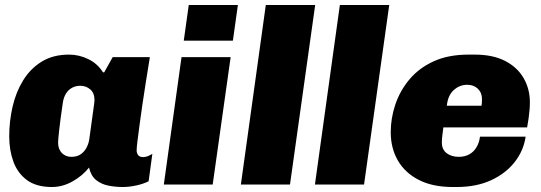

<svg xmlns="http://www.w3.org/2000/svg" viewBox="-20 -740 2171 770"><path d="M188 10Q126 10 88.5 -17.5Q51 -45 34 -91Q17 -137 17 -193Q17 -254 30.5 -312.5Q44 -371 73 -418Q102 -465 147.5 -493Q193 -521 257 -521Q297 -521 334 -503Q371 -485 393 -450H398L432 -511H581Q573 -461 565 -411.5Q557 -362 550.5 -316.5Q544 -271 539 -234Q534 -197 531 -172Q528 -147 528 -137Q528 -126 534 -118Q540 -110 554 -110Q564 -110 573.5 -114Q583 -118 591 -123L576 -13Q554 -2 525.5 4Q497 10 473 10Q443 10 415 4.5Q387 -1 366 -17.5Q345 -34 337 -68Q311 -35 271 -12.5Q231 10 188 10ZM266 -111Q288 -111 302.5 -120.5Q317 -130 326 -146Q335 -162 338 -181Q349 -263 354 -297.5Q359 -332 359 -338Q359 -367 342 -381.5Q325 -396 302 -396Q284 -396 269 -388Q254 -380 244.5 -364.5Q235 -349 232 -328Q222 -261 217.5 -220Q213 -179 213 -168Q213 -142 228 -126.5Q243 -111 266 -111Z M637 0 708 -511H905L833 0ZM717 -577 737 -720H934L914 -577Z M946 0 1046 -720H1244L1143 0Z M1243 0 1343 -720H1541L1440 0Z M1796 10Q1715 10 1659.5 -18.5Q1604 -47 1575.5 -96.5Q1547 -146 1547 -210Q1547 -266 1565.5 -321Q1584 -376 1622 -421.5Q1660 -467 1719 -494Q1778 -521 1859 -521H1884Q1956 -521 2005 -496Q2054 -471 2079.5 -427.5Q2105 -384 2105 -330Q2105 -312 2103.5 -297Q2102 -282 2100 -266Q2098 -250 2094 -229H1758Q1756 -213 1754 -197Q1752 -181 1752 -169Q1752 -140 1771.5 -125.5Q1791 -111 1820 -111Q1844 -111 1862 -121Q1880 -131 1891 -149.5Q1902 -168 1905 -192H2088Q2080 -136 2044 -90Q2008 -44 1949 -17Q1890 10 1811 10ZM1772 -316H1911Q1912 -321 1912.5 -327Q1913 -333 1913 -342Q1913 -368 1896.5 -384Q1880 -400 1854 -400Q1823 -400 1799.5 -378.5Q1776 -357 1772 -316Z"/></svg>

Font: Chivo Medium Black
Style: Italic
Weight: 900
Italic angle: -8.05°
Version: Version 2.002